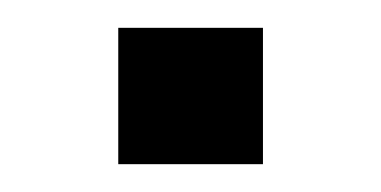

<svg xmlns="http://www.w3.org/2000/svg" viewBox="-20 -520 274 138"><path d="M169 -500V-402H65V-500Z"/></svg>

Font: Syne
Style: Regular
Weight: 400
Designer: Lucas Descroix
Foundry: Bonjour Monde
Version: Version 2.200